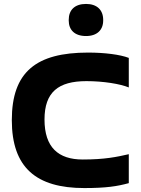

<svg xmlns="http://www.w3.org/2000/svg" viewBox="-20 -946 714 975"><path d="M634 -502V-652C590 -669 511 -679 427 -679C164 -679 40 -581 40 -336C40 -95 164 9 408 9C519 9 576 0 634 -16V-163C573 -149 511 -136 400 -136C276 -136 206 -198 206 -339C206 -478 276 -534 419 -534C505 -534 590 -520 634 -502ZM329 -842C329 -794 359 -763 417 -763C473 -763 504 -794 504 -842V-845C504 -895 473 -926 417 -926C359 -926 329 -895 329 -845Z"/></svg>

Font: LT Wave Alt Black
Style: Regular
Weight: 900
Designer: Daniel Lyons
Version: Version 2.5 (Glyphs App)